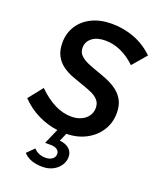

<svg xmlns="http://www.w3.org/2000/svg" viewBox="-171 -812 956 1161"><g transform="rotate(20 307.5 -231.5)"><path d="M245 247Q204 247 173.5 236Q143 225 122 202L167 157Q197 189 243 189Q270 189 286.5 176.5Q303 164 303 144Q303 126 288 115.5Q273 105 247 105H211L254 7Q189 -1 127.5 -31Q66 -61 17 -112L90 -204Q144 -151 197.5 -124.5Q251 -98 305 -98Q340 -98 367.5 -110.5Q395 -123 411 -145.5Q427 -168 427 -198Q427 -228 409.5 -247.5Q392 -267 363 -279.5Q334 -292 299.5 -303.5Q265 -315 230 -328.5Q195 -342 166 -363.5Q137 -385 119.5 -418Q102 -451 102 -501Q102 -561 132 -608.5Q162 -656 217 -683Q272 -710 346 -710Q422 -710 491.5 -683.5Q561 -657 615 -604L538 -514Q493 -557 444 -579Q395 -601 343 -601Q289 -601 258 -576.5Q227 -552 227 -513Q227 -485 245 -466.5Q263 -448 292.5 -435Q322 -422 357.5 -410Q393 -398 428 -383.5Q463 -369 492 -347.5Q521 -326 539 -293.5Q557 -261 557 -213Q557 -148 524.5 -98Q492 -48 437 -19.5Q382 9 313 10L290 62Q330 66 352 86Q374 106 374 137Q374 167 356.5 192.5Q339 218 310 232.5Q281 247 245 247Z"/></g></svg>

Font: Red Hat Mono SemiBold
Style: Italic
Weight: 600
Italic angle: -12°
Monospace: yes
Designer: Pentagram, MCKL
Foundry: MCKL
Version: Version 1.030